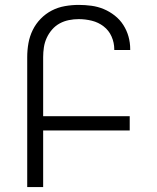

<svg xmlns="http://www.w3.org/2000/svg" viewBox="-20 -763 640 783"><path d="M91 0V-530Q91 -559 96 -587Q101 -615 113.5 -640.5Q126 -666 146 -686.5Q166 -707 191 -720Q216 -733 244.5 -738Q273 -743 301 -743Q327 -743 353 -739.5Q379 -736 403 -726Q427 -716 448 -699.5Q469 -683 483 -661Q497 -639 504 -614Q511 -589 511 -563V-559H446V-562Q446 -589 435 -614Q424 -639 402.5 -655.5Q381 -672 354.5 -678.5Q328 -685 301 -685Q281 -685 261 -681Q241 -677 223.5 -667.5Q206 -658 192.5 -642.5Q179 -627 170.5 -608.5Q162 -590 159 -570Q156 -550 156 -530V-289H509V-231H156V0Z"/></svg>

Font: Iosevka Light Extended
Style: Regular
Weight: 300
Width: 7
Monospace: yes
Designer: Belleve Invis
Foundry: Belleve Invis
Version: Version 32.5.0; ttfautohint (v1.8.4)